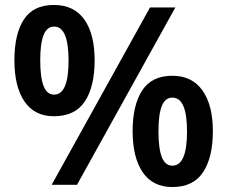

<svg xmlns="http://www.w3.org/2000/svg" viewBox="-20 -744 915 773"><path d="M197 -724Q278 -724 319.5 -665.5Q361 -607 361 -501Q361 -395 321.5 -335.5Q282 -276 197 -276Q119 -276 78.5 -335.5Q38 -395 38 -501Q38 -607 76 -665.5Q114 -724 197 -724ZM198 -637Q169 -637 155.5 -603Q142 -569 142 -501Q142 -432 155.5 -397.5Q169 -363 198 -363Q256 -363 256 -500Q256 -637 198 -637ZM686 -714 290 0H188L584 -714ZM674 -439Q753 -439 795 -380Q837 -321 837 -216Q837 -110 797.5 -50.5Q758 9 674 9Q595 9 554.5 -50.5Q514 -110 514 -216Q514 -321 552.5 -380Q591 -439 674 -439ZM674 -351Q645 -351 631.5 -317.5Q618 -284 618 -215Q618 -146 631.5 -111.5Q645 -77 674 -77Q733 -77 733 -215Q733 -351 674 -351Z"/></svg>

Font: Noto Sans Hanifi Rohingya SemiBold
Style: Regular
Weight: 600
Version: Version 2.101